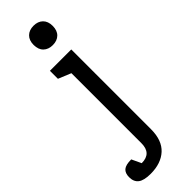

<svg xmlns="http://www.w3.org/2000/svg" viewBox="-363 -732 967 967"><g transform="rotate(-45 120.0 -248.5)"><path d="M216 -652Q216 -619 197.5 -601Q179 -583 148 -583Q117 -583 98.5 -601Q80 -619 80 -652Q80 -685 98.5 -703Q117 -721 148 -721Q179 -721 197.5 -703Q216 -685 216 -652ZM198 66Q198 145 155 184.5Q112 224 38 224Q-9 224 -30 208Q-51 192 -51 159Q-51 130 -35 116.5Q-19 103 20 103L44 154Q114 154 114 82V-417L46 -445V-502H198Z"/></g></svg>

Font: Rhodium Libre
Style: Regular
Weight: 400
Designer: James Puckett
Foundry: Dunwich Type Founders
Version: Version 1.001; ttfautohint (v1.3)